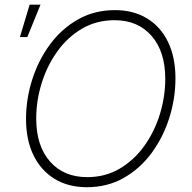

<svg xmlns="http://www.w3.org/2000/svg" viewBox="-20 -780 810 810"><path d="M346.7 9.8Q267.6 9.8 210 -25.6Q152.3 -61 121.1 -125.5Q89.8 -189.9 89.8 -277.8Q89.8 -362.8 116 -444.6Q142.1 -526.4 190.9 -592.5Q239.7 -658.7 309.1 -698Q378.4 -737.3 464.8 -737.3Q543.5 -737.3 600.8 -702.1Q658.2 -667 689.2 -602.3Q720.2 -537.6 720.2 -449.7Q720.2 -364.7 694.3 -283Q668.5 -201.2 619.9 -135Q571.3 -68.8 502.2 -29.5Q433.1 9.8 346.7 9.8ZM348.1 -32.7Q424.3 -32.7 485.1 -68.6Q545.9 -104.5 588.9 -164.6Q631.8 -224.6 654.5 -298.3Q677.2 -372.1 677.2 -447.8Q677.2 -562.5 619.4 -628.7Q561.5 -694.8 463.4 -694.8Q386.7 -694.8 325.7 -658.9Q264.6 -623 221.7 -563Q178.7 -502.9 155.8 -429.2Q132.8 -355.5 132.8 -279.8Q132.8 -165 190.7 -98.9Q248.5 -32.7 348.1 -32.7ZM64 -623.5 105 -760.3H150.9L95.2 -623.5Z"/></svg>

Font: Inter Extra Light
Style: Italic
Weight: 200
Italic angle: -9.39999°
Designer: Rasmus Andersson
Foundry: rsms
Version: Version 4.000;git-3c8e0fc